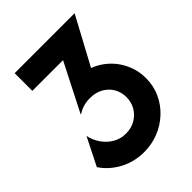

<svg xmlns="http://www.w3.org/2000/svg" viewBox="-187 -722 832 832"><g transform="rotate(-45 229.0 -305.5)"><path d="M205.6 13.9Q144.4 13.9 93.8 -13.5Q43.1 -41 13.9 -85.4L77.8 -212.5Q84 -181.9 102.1 -155.9Q120.1 -129.9 146.9 -114.2Q173.6 -98.6 206.9 -98.6Q238.9 -98.6 264.2 -113.2Q289.6 -127.8 304.5 -152.8Q319.4 -177.8 319.4 -209Q319.4 -239.6 305.2 -264.2Q291 -288.9 264.9 -303.5Q238.9 -318.1 204.2 -318.1Q183.3 -318.1 164.6 -312.8Q145.8 -307.6 127.8 -295.8L126.4 -297.2L238.2 -516.7H50V-625H416.7V-623.6L300 -406.9Q329.2 -395.8 354.5 -376.4Q379.9 -356.9 398.3 -330.9Q416.7 -304.9 427.1 -273.6Q437.5 -242.4 437.5 -207.6Q437.5 -160.4 419.1 -120.1Q400.7 -79.9 368.4 -49.7Q336.1 -19.4 294.4 -2.8Q252.8 13.9 205.6 13.9Z"/></g></svg>

Font: Afacad Flux
Style: Bold
Weight: 700
Designer: Kristian Moeller
Foundry: Dicotype
Version: Version 1.100